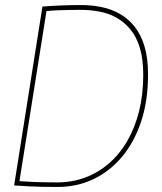

<svg xmlns="http://www.w3.org/2000/svg" viewBox="-20 -730 640 760"><path d="M209 10Q174 10 146.5 9.5Q119 9 93 7.5Q67 6 36 4L148 -704Q187 -707 223 -708.5Q259 -710 300 -710Q343 -710 382 -702Q421 -694 454.5 -675Q488 -656 513 -624.5Q538 -593 552 -546.5Q566 -500 566 -435Q566 -332 539 -250Q512 -168 463.5 -110Q415 -52 350 -21Q285 10 209 10ZM207 -8Q265 -8 316.5 -27Q368 -46 410.5 -82.5Q453 -119 483.5 -171.5Q514 -224 530.5 -289.5Q547 -355 547 -433Q547 -495 534 -539Q521 -583 497 -612.5Q473 -642 442 -659.5Q411 -677 374.5 -684Q338 -691 300 -691Q276 -691 250.5 -690.5Q225 -690 202.5 -689Q180 -688 164 -686L57 -13Q83 -11 106.5 -10Q130 -9 154.5 -8.5Q179 -8 207 -8Z"/></svg>

Font: Georama ExtraCondensed Thin Thin
Style: Italic
Weight: 250
Italic angle: -9°
Version: Version 1.001